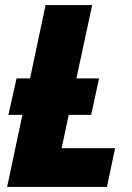

<svg xmlns="http://www.w3.org/2000/svg" viewBox="-20 -734 520 754"><path d="M8 0H400L432 -152H222L250 -283H338L369 -426H280L342 -714H159L98 -426H45L13 -283H68Z"/></svg>

Font: Noto Sans SemiCondensed Black
Style: Italic
Weight: 900
Width: 4
Italic angle: -12°
Designer: Monotype Design Team
Foundry: Monotype Imaging Inc.
Version: Version 2.013